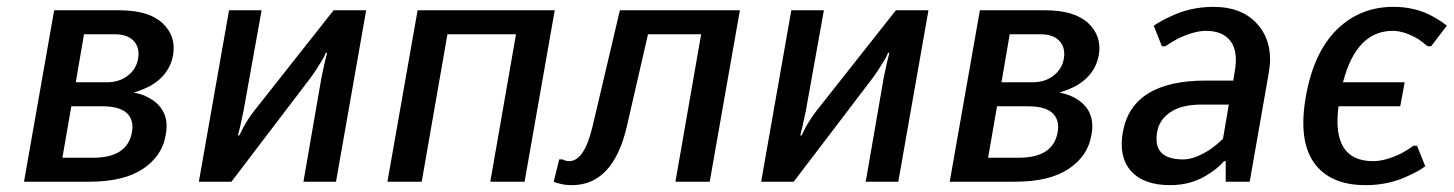

<svg xmlns="http://www.w3.org/2000/svg" viewBox="-20 -530 4240 560"><path d="M50 0 138 -500H328Q414 -500 454 -462.5Q494 -425 485 -370Q475 -313 421 -281Q397 -268 370 -260Q402 -254 424 -239Q477 -203 463 -135Q453 -75 397 -37.5Q341 0 240 0ZM201 -290H291Q328 -290 353 -309.5Q378 -329 383 -360Q388 -391 370 -410.5Q352 -430 315 -430H225ZM162 -70H252Q352 -70 365 -145Q371 -180 350 -200Q329 -220 278 -220H188Z M560 0 648 -500H743L690 -205L680 -159L674 -135H678L690 -159Q704 -184 720 -205L953 -500H1048L960 0H865L918 -306L928 -352L934 -376H930Q926 -364 918 -352Q901 -324 888 -306L655 0Z M1110 0 1198 -500H1598L1510 0H1410L1485 -430H1285L1210 0Z M1648 10Q1627 10 1610 5Q1603 4 1595 0L1611 -65H1621L1627 -62Q1635 -60 1640 -60Q1684 -60 1708 -160L1788 -500H2138L2050 0H1950L2025 -430H1870L1808 -160Q1768 10 1648 10Z M2200 0 2288 -500H2383L2330 -205L2320 -159L2314 -135H2318L2330 -159Q2344 -184 2360 -205L2593 -500H2688L2600 0H2505L2558 -306L2568 -352L2574 -376H2570Q2566 -364 2558 -352Q2541 -324 2528 -306L2295 0Z M2750 0 2838 -500H3028Q3114 -500 3154 -462.5Q3194 -425 3185 -370Q3175 -313 3121 -281Q3097 -268 3070 -260Q3102 -254 3124 -239Q3177 -203 3163 -135Q3153 -75 3097 -37.5Q3041 0 2940 0ZM2901 -290H2991Q3028 -290 3053 -309.5Q3078 -329 3083 -360Q3088 -391 3070 -410.5Q3052 -430 3015 -430H2925ZM2862 -70H2952Q3052 -70 3065 -145Q3071 -180 3050 -200Q3029 -220 2978 -220H2888Z M3393 10Q3315 10 3278.5 -31.5Q3242 -73 3255 -145Q3282 -295 3497 -295H3577L3581 -320Q3592 -379 3569.5 -409.5Q3547 -440 3497 -440Q3463 -440 3415 -417Q3393 -405 3379 -395H3369L3345 -455Q3369 -471 3394 -482Q3452 -510 3519 -510Q3605 -510 3650 -456.5Q3695 -403 3681 -320L3625 0H3555V-60H3550Q3533 -40 3509 -25Q3459 10 3393 10ZM3431 -65Q3465 -65 3511 -95Q3529 -108 3547 -125L3564 -225H3484Q3427 -225 3394 -203Q3361 -181 3355 -145Q3341 -65 3431 -65Z M3963 10Q3859 10 3812.5 -55.5Q3766 -121 3789 -250Q3812 -378 3879.5 -444Q3947 -510 4044 -510Q4109 -510 4159 -482Q4183 -469 4200 -455L4154 -395H4144Q4130 -407 4115 -417Q4075 -440 4042 -440Q3936 -440 3897 -290H4077L4064 -220H3884Q3863 -60 3985 -60Q4020 -60 4066 -82Q4088 -94 4103 -105H4113L4137 -45Q4117 -30 4087 -17Q4031 10 3963 10Z"/></svg>

Font: Scada
Style: Italic
Weight: 400
Italic angle: -10°
Designer: Jovanny Lemonad
Foundry: Jovanny Lemonad
Version: Version 4.100;PS 004.100;hotconv 1.0.88;makeotf.lib2.5.64775